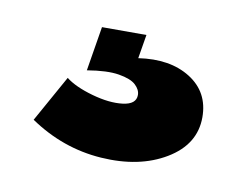

<svg xmlns="http://www.w3.org/2000/svg" viewBox="-38 -55 361 285"><g transform="rotate(10 143.0 88.0)"><path d="M166 82Q166 74 158.5 67Q151 60 133 57Q115 54 85 59L96 -8H163L157 28Q204 21 235 40.5Q266 60 266 98Q266 139 226 163Q186 187 128 183Q70 179 20 145L59 75Q73 86 99.5 93.5Q126 101 146 98.5Q166 96 166 82Z"/></g></svg>

Font: Bricolage Grotesque 96pt Condensed ExBd
Style: Regular
Weight: 800
Width: 3
Designer: Mathieu Triay
Foundry: Atelier Triay
Version: Version 1.001;Glyphs 3.2 (3207)